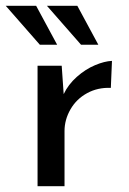

<svg xmlns="http://www.w3.org/2000/svg" viewBox="-48 -640 444 660"><path d="M336.9 -430.7 333 -337.9Q288.1 -339.8 251.5 -319.8Q214.8 -299.8 194.3 -264.2Q173.8 -228.5 173.8 -189.5V0H81.1V-414.1H164.1L170.9 -316.4Q186.5 -349.6 216.3 -376Q246.1 -402.3 278.8 -416Q311.5 -429.7 336.9 -430.7ZM76.2 -620.1 148.4 -486.3H88.9L-28.3 -620.1ZM217.8 -620.1 290 -486.3H230.5L113.3 -620.1Z"/></svg>

Font: Josefin Sans CFJ
Style: Regular
Weight: 400
Designer: Santiago Orozco
Foundry: Typemade
Version: Version 2.000